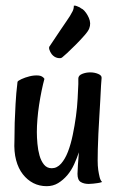

<svg xmlns="http://www.w3.org/2000/svg" viewBox="-20 -637 411 669"><path d="M252.9 -363.3Q252.9 -374 266.1 -379.4Q279.3 -384.8 294.4 -384.8Q309.6 -384.8 322.3 -379.4Q335 -374 334 -365.2Q333 -358.4 332 -338.4Q331.1 -318.4 329.6 -291Q328.1 -263.7 326.2 -232.4Q324.2 -201.2 322.8 -171.4Q321.3 -141.6 320.8 -116.2Q320.3 -90.8 320.3 -77.1Q320.3 -59.6 322.3 -44.9Q324.2 -32.2 327.1 -20Q330.1 -7.8 335.9 -2.9Q328.1 0 319.8 1Q311.5 2 304.7 2.9Q296.9 3.9 289.1 3.9Q272.5 3.9 261.2 -2.9Q250 -9.8 250 -31.2Q250 -42 251.5 -62.5Q252.9 -83 254.9 -106.4Q248 -85.9 238.3 -64.5Q228.5 -43 214.4 -26.4Q200.2 -9.8 182.6 1Q165 11.7 142.6 11.7Q117.2 11.7 96.2 1Q75.2 -9.8 59.6 -29.8Q43.9 -49.8 36.1 -79.1Q28.3 -108.4 30.3 -146.5Q30.3 -175.8 31.2 -209Q32.2 -237.3 34.2 -274.4Q36.1 -311.5 41 -351.6Q42 -355.5 54.7 -361.3Q67.4 -367.2 83 -371.1Q98.6 -375 113.3 -374Q127.9 -373 134.8 -362.3Q129.9 -344.7 125 -320.8Q120.1 -296.9 116.2 -271.5Q112.3 -246.1 110.4 -221.7Q108.4 -197.3 108.4 -176.8Q108.4 -158.2 110.4 -136.2Q112.3 -114.3 117.7 -95.2Q123 -76.2 133.3 -63.5Q143.6 -50.8 160.2 -50.8Q178.7 -50.8 192.9 -66.9Q207 -83 216.8 -108.4Q226.6 -133.8 233.4 -166.5Q240.2 -199.2 244.6 -231.4Q249 -263.7 250.5 -293.5Q252 -323.2 252.9 -343.8V-363.3ZM268.6 -604.5Q281.2 -593.8 289.6 -574.7Q297.9 -555.7 291 -538.1Q288.1 -529.3 273.9 -513.2Q259.8 -497.1 243.7 -481Q227.5 -464.8 213.9 -452.1Q200.2 -439.5 197.3 -437.5Q192.4 -432.6 180.7 -435.1Q168.9 -437.5 160.2 -448.2Q157.2 -452.1 155.3 -456.1Q153.3 -460 151.9 -464.4Q150.4 -468.8 151.4 -473.6Q175.8 -509.8 189.9 -531.2Q204.1 -552.7 211.9 -563.5L223.6 -581.1Q228.5 -588.9 232.9 -597.7Q237.3 -606.4 237.3 -617.2Q242.2 -618.2 247.6 -615.7Q252.9 -613.3 257.8 -611.3Q262.7 -607.4 268.6 -604.5Z"/></svg>

Font: Rancho
Style: Regular
Weight: 400
Designer: Font Diner, Inc
Foundry: Font Diner, Inc
Version: Version 1.001